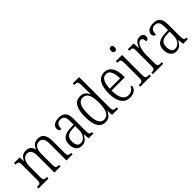

<svg xmlns="http://www.w3.org/2000/svg" viewBox="179 -1833 2915 2915"><g transform="rotate(-45 1636.5 -375.0)"><path d="M26 0H241V-32H236C185 -32 167 -38 167 -103V-326C167 -417 198 -499 277 -499C343 -499 368 -450 368 -355V0H499V-32H494C445 -32 429 -39 429 -105V-341C429 -426 456 -499 536 -499C603 -499 628 -447 628 -355V0H759V-32H756C706 -32 689 -39 689 -104V-356C689 -484 641 -544 554 -544C493 -544 447 -516 421 -448H417C399 -514 358 -544 297 -544C237 -544 195 -519 168 -452H164L156 -536H37V-504H41C88 -504 105 -496 105 -430V-106C105 -39 89 -32 39 -32H26Z M952 10C1027 10 1059 -36 1090 -91H1095L1104 0H1206V-32H1203C1163 -32 1151 -45 1151 -110V-372C1151 -495 1103 -544 1004 -544C914 -544 861 -503 861 -445C861 -409 879 -391 912 -391C912 -464 933 -506 1001 -506C1072 -506 1089 -458 1089 -372V-309L1020 -306C889 -301 826 -253 826 -148C826 -41 880 10 952 10ZM967 -31C913 -31 889 -77 889 -145C889 -225 925 -270 1030 -274L1090 -277V-188C1090 -101 1040 -31 967 -31Z M1463 10C1532 10 1572 -31 1598 -95H1600L1607 0H1736V-32H1726C1678 -32 1659 -40 1659 -101V-760H1522V-728H1531C1577 -728 1598 -721 1598 -654V-555C1598 -521 1599 -484 1601 -452H1597C1573 -507 1532 -545 1464 -545C1356 -545 1294 -463 1294 -267C1294 -72 1356 10 1463 10ZM1473 -33C1396 -32 1357 -107 1357 -265C1357 -425 1394 -502 1475 -502C1568 -502 1598 -419 1598 -266C1598 -119 1560 -33 1473 -33Z M1988 10C2084 10 2131 -49 2131 -85C2131 -100 2124 -109 2116 -113C2096 -71 2058 -33 1997 -33C1913 -33 1863 -107 1862 -267H2147V-298C2147 -455 2085 -544 1979 -544C1865 -544 1800 -451 1800 -263C1800 -89 1870 10 1988 10ZM2085 -306H1863C1868 -431 1904 -505 1980 -505C2054 -505 2083 -424 2085 -306Z M2322 -648C2344 -648 2362 -660 2362 -698C2362 -736 2344 -748 2322 -748C2299 -748 2283 -736 2283 -698C2283 -660 2299 -648 2322 -648ZM2211 0H2440V-32H2426C2375 -32 2357 -40 2357 -106V-536H2223V-504H2231C2279 -504 2296 -496 2296 -431V-103C2296 -39 2278 -32 2227 -32H2211Z M2482 0H2705V-32H2685C2636 -32 2617 -38 2617 -103V-275C2617 -374 2649 -499 2714 -499C2752 -499 2762 -471 2762 -422C2801 -422 2817 -444 2817 -476C2817 -517 2791 -545 2737 -545C2667 -545 2638 -489 2616 -431H2613L2604 -536H2480V-504H2485C2536 -504 2555 -497 2555 -433V-106C2555 -39 2536 -32 2487 -32H2482Z M2980 10C3055 10 3087 -36 3118 -91H3123L3132 0H3234V-32H3231C3191 -32 3179 -45 3179 -110V-372C3179 -495 3131 -544 3032 -544C2942 -544 2889 -503 2889 -445C2889 -409 2907 -391 2940 -391C2940 -464 2961 -506 3029 -506C3100 -506 3117 -458 3117 -372V-309L3048 -306C2917 -301 2854 -253 2854 -148C2854 -41 2908 10 2980 10ZM2995 -31C2941 -31 2917 -77 2917 -145C2917 -225 2953 -270 3058 -274L3118 -277V-188C3118 -101 3068 -31 2995 -31Z"/></g></svg>

Font: Noto Serif Thai Condensed Light
Style: Regular
Weight: 300
Width: 3
Designer: Monotype Design Team
Foundry: Monotype Imaging Inc.
Version: Version 2.002